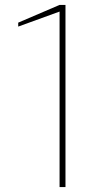

<svg xmlns="http://www.w3.org/2000/svg" viewBox="-20 -760 394 780"><path d="M222 -713 54 -652V-668L222 -740H246V0H222Z"/></svg>

Font: Exo Thin
Style: Regular
Weight: 250
Designer: Natanael Gama
Foundry: Natanael Gama
Version: Version 1.500; ttfautohint (v1.6)